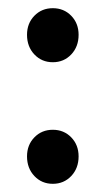

<svg xmlns="http://www.w3.org/2000/svg" viewBox="-20 -440 258 469"><path d="M172 -355Q172 -326 154 -307Q136 -288 109 -288Q82 -288 64 -307Q46 -326 46 -355Q46 -383 64 -401.5Q82 -420 109 -420Q136 -420 154 -401.5Q172 -383 172 -355ZM172 -58Q172 -29 154 -10Q136 9 109 9Q82 9 64 -10Q46 -29 46 -58Q46 -86 64 -104.5Q82 -123 109 -123Q136 -123 154 -104.5Q172 -86 172 -58Z"/></svg>

Font: Montserrat-Arabic
Style: Regular
Weight: 400
Designer: Mohamed Gaber
Foundry: Kief Type Foundry
Version: Version 5.008;PS 005.008;hotconv 1.0.88;makeotf.lib2.5.64775